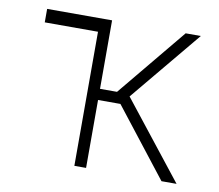

<svg xmlns="http://www.w3.org/2000/svg" viewBox="-65 -622 797 699"><g transform="rotate(10 333.0 -272.5)"><path d="M251.8 0V-495.7H55V-545.5H295.1V-292.3H358L567.1 -545.5H623.2L405.9 -283.7L629.6 0H573.9L377.8 -251.1H295.1V0Z"/></g></svg>

Font: Inter UI Extra Light
Style: Regular
Weight: 200
Designer: Rasmus Andersson
Foundry: rsms
Version: 3.2;8d6f07862